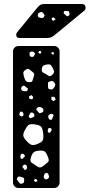

<svg xmlns="http://www.w3.org/2000/svg" viewBox="-20 -940 448 960"><path d="M72 0Q61 0 53 -8Q45 -16 45 -27V-683Q45 -694 53 -702Q61 -710 72 -710H251Q262 -710 270 -702Q278 -694 278 -683V-27Q278 -16 270 -8Q262 0 251 0ZM186 -683 177 -686 171 -678 177 -672 185 -673ZM152 -677Q145 -685 133 -681Q128 -679 128 -675.5Q128 -672 128 -665Q128 -658 136 -656Q145 -654 149 -659Q153 -665 154.5 -668.5Q156 -672 152 -677ZM250 -676 244 -680 236 -676 240 -668H249ZM241 -605Q235 -616 229 -617.5Q223 -619 211 -617Q200 -615 195.5 -611Q191 -607 189 -596Q188 -585 191.5 -580.5Q195 -576 205 -572Q217 -565 224 -560.5Q231 -556 241 -566Q252 -576 250 -584Q248 -592 241 -605ZM143 -580Q132 -589 125.5 -594Q119 -599 108 -591Q96 -583 96.5 -575Q97 -567 101 -553Q105 -540 110 -534.5Q115 -529 128 -529Q140 -529 142 -536Q144 -543 148 -554Q151 -564 151 -569Q151 -574 143 -580ZM251 -528Q245 -535 240.5 -535Q236 -535 227 -532Q220 -529 220 -525Q220 -521 220 -513Q220 -505 220.5 -500.5Q221 -496 229 -494Q237 -491 241.5 -493.5Q246 -496 251 -503Q256 -511 256.5 -516Q257 -521 251 -528ZM108 -506Q104 -510 101 -511.5Q98 -513 94 -510Q84 -504 86 -494Q89 -485 100 -484Q107 -484 111.5 -484Q116 -484 119 -491Q121 -497 117 -499.5Q113 -502 108 -506ZM141 -461Q138 -465 136 -464Q134 -463 130 -461Q124 -459 125 -453Q126 -446 131 -445Q136 -444 139 -443.5Q142 -443 144 -448Q148 -454 141 -461ZM252 -456H237V-442L247 -434L259 -443ZM197 -388Q197 -400 184 -404Q172 -408 164 -399Q160 -393 163 -390Q166 -387 170 -382Q173 -377 175.5 -375Q178 -373 183 -375Q190 -377 193.5 -379Q197 -381 197 -388ZM97 -372Q94 -382 86 -382Q81 -382 80 -379Q79 -376 77 -371Q75 -365 81 -361Q87 -356 92 -359Q100 -364 97 -372ZM152 -363Q151 -375 141 -377Q135 -379 133 -376Q131 -373 128 -368Q125 -363 124 -360.5Q123 -358 126 -353Q130 -349 133 -349.5Q136 -350 141 -352Q146 -354 149 -355.5Q152 -357 152 -363ZM245 -368Q239 -374 229 -368Q220 -363 221 -355Q223 -349 224.5 -345.5Q226 -342 233 -341Q239 -340 240 -344Q241 -348 244 -354Q246 -359 247.5 -362Q249 -365 245 -368ZM196 -274Q193 -295 187.5 -304Q182 -313 161 -317Q139 -321 128 -317.5Q117 -314 107 -294Q95 -274 96.5 -262Q98 -250 114 -234Q129 -217 141 -215Q153 -213 174 -223Q193 -232 195.5 -242.5Q198 -253 196 -274ZM237 -296Q232 -302 224 -299Q219 -297 219 -289Q219 -284 219 -281Q219 -278 224 -277Q229 -275 231 -277.5Q233 -280 235 -284Q240 -291 237 -296ZM221 -152Q214 -171 207 -179.5Q200 -188 179 -187Q157 -186 148.5 -178.5Q140 -171 134 -151Q129 -133 138 -126.5Q147 -120 163 -110Q174 -102 181.5 -103Q189 -104 200 -113Q213 -123 220 -129.5Q227 -136 221 -152ZM103 -164Q98 -173 89 -171Q84 -170 83.5 -166.5Q83 -163 82 -158Q81 -149 87 -146Q91 -144 93 -146Q95 -148 98 -152Q101 -155 103.5 -157Q106 -159 103 -164ZM115 -105Q114 -115 106 -117Q99 -118 94 -110Q91 -106 92.5 -104Q94 -102 97 -99Q100 -95 102 -92Q104 -89 108 -91Q116 -94 115 -105ZM224 -62Q222 -68 220.5 -71.5Q219 -75 213 -75Q206 -75 204 -72Q202 -69 200 -62Q196 -51 204 -46Q209 -42 212.5 -43Q216 -44 221 -48Q228 -53 224 -62ZM88 -55Q80 -57 75.5 -57.5Q71 -58 67 -52Q63 -45 65 -41.5Q67 -38 72 -32Q77 -25 80.5 -22.5Q84 -20 91 -22Q99 -25 100 -29.5Q101 -34 101 -42Q101 -49 97.5 -51Q94 -53 88 -55ZM162 -44 153 -45 150 -36 158 -30 168 -35ZM77 -750Q61 -750 61 -766Q61 -774 66 -779L166 -901Q177 -914 184.5 -917Q192 -920 203 -920H389Q408 -920 408 -900Q408 -893 403 -888L256 -767Q248 -760 239 -755Q230 -750 214 -750ZM326 -879Q325 -884 322 -884.5Q319 -885 313 -885Q308 -885 304.5 -885.5Q301 -886 299 -880Q297 -875 299.5 -872.5Q302 -870 306 -866Q311 -862 314 -859.5Q317 -857 323 -861Q328 -865 328 -868.5Q328 -872 326 -879ZM197 -873Q193 -878 190 -879.5Q187 -881 182 -879Q175 -876 172 -873.5Q169 -871 169 -864Q169 -857 172.5 -854.5Q176 -852 183 -851Q195 -847 200 -856Q204 -862 202.5 -865Q201 -868 197 -873ZM258 -844 248 -853 238 -850 240 -839 249 -836Z"/></svg>

Font: Rubik Moonrocks
Style: Regular
Weight: 400
Designer: Hubert and Fischer, NaN
Foundry: Hubert and Fischer, NaN
Version: Version 2.200